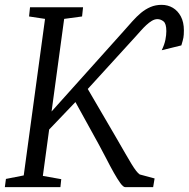

<svg xmlns="http://www.w3.org/2000/svg" viewBox="-22 -773 780 793"><path d="M-2 0 2.5 -34 76 -48.5 164 -695 98 -705 102 -743H321L317 -705L243 -695L191 -312.5L486.5 -642Q506.5 -664.5 524.2 -684.5Q542 -704.5 560.2 -719.8Q578.5 -735 599.5 -744Q620.5 -753 645.5 -753Q671 -753 691.8 -740.8Q712.5 -728.5 725 -705Q737.5 -681.5 737.5 -647.5Q737.5 -628.5 735.5 -617.5Q733.5 -606.5 727 -585.5L646 -565.5Q657.5 -589.5 661.2 -609Q665 -628.5 665 -644.5Q665 -675.5 653.2 -684.8Q641.5 -694 628 -694Q617 -694 605.2 -687Q593.5 -680 581.8 -669Q570 -658 559 -645.5Q548 -633 538 -622L340.5 -405.5L457 -206Q479 -168 494.5 -141Q510 -114 521 -96Q532 -78 540.2 -67.5Q548.5 -57 555 -52.5L616.5 -36L610.5 0H495.5Q487 0 474.8 -17Q462.5 -34 447.5 -60.8Q432.5 -87.5 417 -118Q401.5 -148.5 386 -176.5L289.5 -351.5L181 -238L155 -46.5L231 -33L227.5 0Z"/></svg>

Font: Merriweather 24pt Light
Style: Italic
Weight: 300
Italic angle: -7.8°
Version: Version 2.101